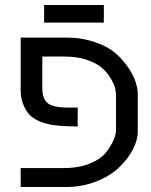

<svg xmlns="http://www.w3.org/2000/svg" viewBox="-20 -751 608 771"><path d="M244.1 -600.1Q308.6 -600.1 361.8 -581.5Q414.6 -563.5 445.3 -536.1Q475.1 -509.8 497.1 -476.6Q517.6 -445.8 525.4 -419.4Q533.2 -393.6 533.2 -377.9V-222.2Q533.2 -188.5 513.2 -149.9Q494.1 -113.3 457.5 -78.1Q421.9 -43.9 365.7 -22Q309.6 0 244.1 0H63V-76.2H237.8Q297.4 -76.2 341.8 -94.7Q386.2 -113.3 406.7 -140.1Q427.2 -167 436.5 -189.5Q445.8 -211.4 445.8 -229V-371.1Q445.8 -383.8 441.4 -399.9Q437 -415.5 422.9 -439Q409.2 -461.9 387.7 -480Q367.2 -497.6 327.1 -511.2Q289.6 -523.9 237.8 -523.9H149.9V-397Q149.9 -352.5 173.3 -335.4Q196.3 -318.8 257.8 -318.8H292V-243.2L252 -244.1Q231 -244.6 203.1 -247.6Q180.2 -250 153.8 -258.3Q126.5 -267.1 107.4 -282.2Q89.4 -296.4 76.2 -324.7Q63 -352.5 63 -390.1V-600.1ZM157.2 -731H397V-660.2H157.2Z"/></svg>

Font: Miedinger*
Style: Book
Weight: 400
Version: Version 001.000